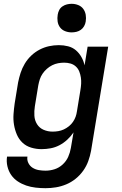

<svg xmlns="http://www.w3.org/2000/svg" viewBox="-20 -775 640 1008"><path d="M219 213Q193 213 167 210Q141 207 117.5 199Q94 191 73.5 177.5Q53 164 39 144Q25 124 19 98.5Q13 73 17 47H124Q121 65 129 81Q137 97 151.5 106Q166 115 183.5 118Q201 121 219 121Q243 121 266.5 113.5Q290 106 309 88.5Q328 71 338 48.5Q348 26 352 2L366 -80Q352 -59 333 -41.5Q314 -24 292 -12.5Q270 -1 246 3.5Q222 8 198 8Q170 8 143.5 0Q117 -8 98 -26Q79 -44 68.5 -68.5Q58 -93 53.5 -120Q49 -147 51 -175.5Q53 -204 57 -232L75 -342Q80 -367 88 -392Q96 -417 110 -440.5Q124 -464 144 -483Q164 -502 188 -514.5Q212 -527 237.5 -532.5Q263 -538 289 -538Q314 -538 337.5 -532Q361 -526 378.5 -511Q396 -496 407.5 -475.5Q419 -455 424 -432L440 -530H548L458 17Q453 44 443.5 70.5Q434 97 417 121Q400 145 377 163.5Q354 182 327.5 193Q301 204 273.5 208.5Q246 213 219 213ZM256 -84Q271 -84 286 -86.5Q301 -89 315 -95.5Q329 -102 341.5 -112Q354 -122 363 -135Q372 -148 377 -162Q382 -176 384 -191L402 -301Q405 -318 406 -335Q407 -352 404.5 -368.5Q402 -385 396 -400Q390 -415 378 -426Q366 -437 350 -441.5Q334 -446 317 -446Q301 -446 285 -443Q269 -440 254 -432.5Q239 -425 226 -413.5Q213 -402 203.5 -388Q194 -374 189 -358.5Q184 -343 181 -327L163 -217Q159 -192 160.5 -167.5Q162 -143 174.5 -123Q187 -103 209 -93.5Q231 -84 256 -84ZM356 -605Q338 -605 321.5 -611.5Q305 -618 295 -631.5Q285 -645 282.5 -662.5Q280 -680 283 -698Q285 -711 291 -722.5Q297 -734 308 -741.5Q319 -749 331.5 -752Q344 -755 356 -755Q374 -755 390.5 -748.5Q407 -742 417 -728.5Q427 -715 430 -697.5Q433 -680 430 -662Q428 -649 421.5 -637.5Q415 -626 404.5 -618.5Q394 -611 381.5 -608Q369 -605 356 -605Z"/></svg>

Font: Iosevka Curly SmBdEx
Style: Italic
Weight: 600
Width: 7
Italic angle: -9°
Monospace: yes
Designer: Belleve Invis
Foundry: Belleve Invis
Version: Version 11.1.0; ttfautohint (v1.8.3)